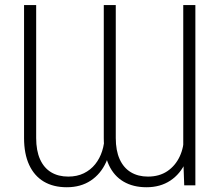

<svg xmlns="http://www.w3.org/2000/svg" viewBox="-20 -748 885 775"><path d="M719.7 -108.9V-727.5H768.6V0H723.6ZM722.7 -201.2 748 -201.7Q750.5 -140.6 729.2 -93.3Q708 -45.9 667.5 -19Q627 7.8 571.3 7.8Q517.6 7.8 478.8 -14.9Q439.9 -37.6 419.4 -82Q398.9 -126.5 398.9 -190.9V-727.5H447.3V-190.9Q447.3 -140.1 463.1 -105.2Q479 -70.3 508.3 -52.7Q537.6 -35.2 577.1 -35.2Q623 -35.2 655.5 -57.1Q688 -79.1 705.6 -116.9Q723.1 -154.8 722.7 -201.2ZM401.9 -201.2 427.2 -201.7Q429.7 -140.6 408.2 -93.3Q386.7 -45.9 346.2 -19Q305.7 7.8 249.5 7.8Q195.3 7.8 156.7 -15.1Q118.2 -38.1 97.7 -82.5Q77.1 -127 77.1 -190.9V-727.5H126V-190.9Q126 -140.1 141.6 -105.2Q157.2 -70.3 186.3 -52.7Q215.3 -35.2 255.4 -35.2Q291 -35.2 318.4 -48.6Q345.7 -62 364.3 -85.2Q382.8 -108.4 392.3 -138.2Q401.9 -168 401.9 -201.2Z"/></svg>

Font: Inter 18pt ExtraLight
Style: Regular
Weight: 250
Designer: Rasmus Andersson
Foundry: rsms
Version: Version 4.001;git-66647c0bb